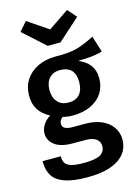

<svg xmlns="http://www.w3.org/2000/svg" viewBox="-147 -877 831 1171"><g transform="rotate(-15 268.5 -291.0)"><path d="M537 -501Q486 -483 384 -483Q433 -461 456.5 -428.5Q480 -396 480 -347Q480 -295 454.5 -255Q429 -215 380.5 -192Q332 -169 267 -169Q231 -169 204 -177Q182 -162 182 -138Q182 -101 246 -101H327Q385 -101 428.5 -82Q472 -63 496 -28.5Q520 6 520 49Q520 129 452 173.5Q384 218 256 218Q164 218 111.5 199Q59 180 37 144Q15 108 15 52H130Q130 80 140.5 96Q151 112 178.5 120Q206 128 258 128Q331 128 361 110Q391 92 391 58Q391 28 368 11.5Q345 -5 301 -5H221Q146 -5 108 -34Q70 -63 70 -107Q70 -135 86.5 -161Q103 -187 132 -205Q84 -230 61.5 -266.5Q39 -303 39 -354Q39 -411 67 -454Q95 -497 144.5 -520.5Q194 -544 258 -544Q342 -542 393.5 -556.5Q445 -571 505 -603ZM168 -356Q168 -308 193 -280Q218 -252 262 -252Q308 -252 332 -279.5Q356 -307 356 -357Q356 -457 260 -457Q217 -457 192.5 -429.5Q168 -402 168 -356ZM447 -744 308 -619H228L89 -744L138 -800L268 -712L398 -800Z"/></g></svg>

Font: Fira Sans Medium
Style: Regular
Weight: 500
Designer: bBox Type GmbH & Carrois Corporate GbR & Edenspiekermann AG
Foundry: bBox Type GmbH & Carrois Corporate GbR & Edenspiekermann AG
Version: Version 4.301